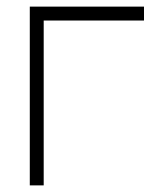

<svg xmlns="http://www.w3.org/2000/svg" viewBox="-20 -560 480 580"><path d="M70 0V-540H415V-498H112V0Z"/></svg>

Font: Vela Sans ExtLt
Style: Regular
Weight: 200
Designer: Principal design: Mikhail Sharanda - project Manrope.
Design modification: Ravid Balaliev
Foundry: Mikhail Sharanda
Version: Version 1.001